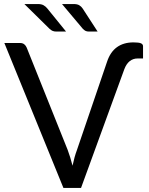

<svg xmlns="http://www.w3.org/2000/svg" viewBox="-20 -929 738 949"><path d="M509 -623.5Q525 -672 558 -695.8Q591 -719.5 639.5 -719.5Q666 -719.5 676.5 -715Q687 -710.5 687 -700.5V-640H660Q638 -640 621.2 -626.8Q604.5 -613.5 594.5 -587L380.5 0H293.5L1.5 -716.5H79Q92 -716.5 100 -710Q108 -703.5 112 -693.5L314.5 -188Q321 -171 327 -151.2Q333 -131.5 338.5 -110Q343 -131.5 348.5 -151.2Q354 -171 360.5 -188ZM345 -909Q361.5 -909 371.5 -903.2Q381.5 -897.5 388.5 -887L462.5 -773H420Q409.5 -773 403 -776.2Q396.5 -779.5 389.5 -786.5L286.5 -909ZM168 -909Q184.5 -909 195 -903.2Q205.5 -897.5 214 -887L306.5 -773H258.5Q248 -773 240.2 -776.2Q232.5 -779.5 225 -786.5L100.5 -909Z"/></svg>

Font: Lato-Regular
Style: Regular
Weight: 400
Designer: Lukasz Dziedzic with Adam Twardoch and Botio Nikoltchev
Foundry: tyPoland Lukasz Dziedzic
Version: Version 2.015; 2015-08-06; http://www.latofonts.com/